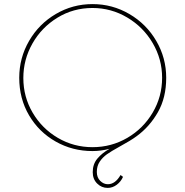

<svg xmlns="http://www.w3.org/2000/svg" viewBox="-20 -730 905 938"><path d="M792 -350Q792 -253 751.5 -182Q711 -111 648 -65Q620 -44 563 -13Q523 9 502 24Q481 39 467 60Q453 81 453 110Q453 137 469.5 153.5Q486 170 507 170Q543 170 569 125L581 134Q571 157 550.5 172.5Q530 188 506 188Q476 188 454.5 166.5Q433 145 433 111Q433 72 455.5 45Q478 18 515 -3Q473 8 432 8Q334 8 252 -38.5Q170 -85 122 -166.5Q74 -248 74 -350Q74 -447 122 -530Q170 -613 252.5 -661.5Q335 -710 432 -710Q529 -710 612 -661.5Q695 -613 743.5 -530Q792 -447 792 -350ZM772 -350Q772 -441 726 -519.5Q680 -598 601.5 -644.5Q523 -691 432 -691Q338 -691 260.5 -643.5Q183 -596 138.5 -517.5Q94 -439 94 -349Q94 -257 139.5 -179.5Q185 -102 262.5 -56.5Q340 -11 432 -11Q524 -11 602 -56.5Q680 -102 726 -180Q772 -258 772 -350Z"/></svg>

Font: Josefin Sans Thin
Style: Regular
Weight: 250
Designer: Santiago Orozco
Foundry: Typemade
Version: Version 2.000